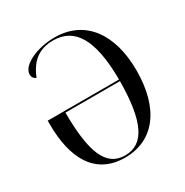

<svg xmlns="http://www.w3.org/2000/svg" viewBox="-168 -863 977 1012"><g transform="rotate(-30 320.5 -357.5)"><path d="M307 10C484 10 588 -128 588 -359C588 -580 485 -725 300 -725C190 -725 89 -676 89 -621C89 -605 98 -592 112 -588C148 -679 206 -715 285 -715C413 -715 483 -613 484 -363H50V-341C50 -136 124 10 307 10ZM313 0C195 0 153 -116 152 -353H484C482 -110 429 0 313 0Z"/></g></svg>

Font: Noto Serif Display SemiCondensed
Style: Regular
Weight: 400
Width: 4
Designer: Monotype Design Team
Foundry: Monotype Imaging Inc.
Version: Version 2.009